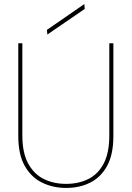

<svg xmlns="http://www.w3.org/2000/svg" viewBox="-20 -913 649 945"><path d="M306 12Q240 12 186.5 -14.5Q133 -41 101.5 -97Q70 -153 70 -243V-700H90V-246Q90 -161 118.5 -108.5Q147 -56 195.5 -32Q244 -8 305 -8Q367 -8 415 -32Q463 -56 490.5 -108.5Q518 -161 518 -246V-700H538V-243Q538 -153 507.5 -97Q477 -41 424.5 -14.5Q372 12 306 12ZM213 -743 211 -766 395 -893 397 -869Z"/></svg>

Font: DM Sans 18pt Thin
Style: Regular
Weight: 250
Designer: Colophon Foundry, Jonny Pinhorn
Foundry: Colophon Foundry
Version: Version 4.004;gftools[0.9.30]